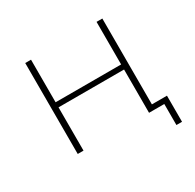

<svg xmlns="http://www.w3.org/2000/svg" viewBox="-141 -674 964 949"><g transform="rotate(-30 340.5 -199.5)"><path d="M113 0V-519H146V-276H520V-519H553V0H520V-247H146V0ZM607 120V0H520V-29H639V120Z"/></g></svg>

Font: Montserrat ExtraLight
Style: Regular
Weight: 200
Designer: Julieta Ulanovsky
Foundry: Julieta Ulanovsky
Version: Version 9.000; ttfautohint (v1.8.4.7-5d5b)